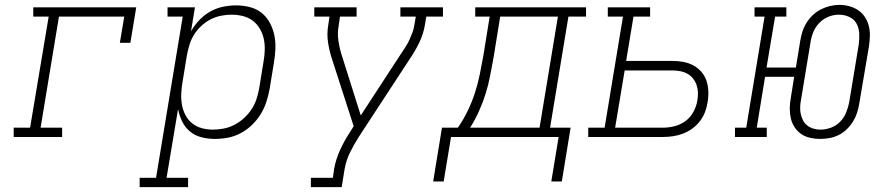

<svg xmlns="http://www.w3.org/2000/svg" viewBox="-20 -560 3640 785"><path d="M36 0V-38H103L179 -492H116V-530H537L513 -385H470L488 -492H221L146 -38H234V0Z M551 205V167H618L727 -492H665V-530H777L761 -432Q775 -457 795 -478Q815 -499 840 -513Q865 -527 892 -532.5Q919 -538 946 -538Q946 -538 946 -538Q946 -538 946 -538Q974 -538 1001.5 -531Q1029 -524 1049.5 -507.5Q1070 -491 1083 -467Q1096 -443 1101.5 -416.5Q1107 -390 1106 -361.5Q1105 -333 1100 -304L1082 -194Q1077 -168 1068.5 -142Q1060 -116 1045 -92Q1030 -68 1009 -48Q988 -28 963 -15Q938 -2 911.5 3Q885 8 858 8Q830 8 803 1Q776 -6 756 -23Q736 -40 724.5 -64Q713 -88 708 -114L661 167H749V205ZM850 -30Q873 -30 895.5 -34.5Q918 -39 939 -50Q960 -61 978 -77.5Q996 -94 1009 -114Q1022 -134 1029 -156Q1036 -178 1040 -201L1058 -311Q1062 -334 1062.5 -357.5Q1063 -381 1058 -403Q1053 -425 1041.5 -444Q1030 -463 1012.5 -476Q995 -489 972.5 -494.5Q950 -500 927 -500Q905 -500 883 -495.5Q861 -491 840.5 -480.5Q820 -470 802.5 -453.5Q785 -437 773 -417.5Q761 -398 754.5 -376.5Q748 -355 744 -333L726 -223Q722 -200 721 -176.5Q720 -153 724 -131Q728 -109 738.5 -89Q749 -69 766 -55.5Q783 -42 805 -36Q827 -30 850 -30Z M1251 205V167H1341L1346 131Q1353 91 1371 52Q1389 13 1413 -23L1426 -44L1336 -323Q1326 -354 1321 -388Q1316 -422 1322 -457L1327 -492H1265V-530H1438V-492H1370L1365 -457Q1359 -425 1363.5 -394Q1368 -363 1377 -335L1455 -88L1622 -344Q1631 -357 1639.5 -370.5Q1648 -384 1654.5 -398.5Q1661 -413 1666.5 -427.5Q1672 -442 1674 -457L1680 -492H1617V-530H1791V-492H1723L1717 -457Q1711 -421 1695 -387.5Q1679 -354 1658 -323L1448 -2Q1428 29 1411.5 62.5Q1395 96 1389 131L1377 205Z M1794 182H1751L1787 -38H1852Q1875 -71 1892.5 -107.5Q1910 -144 1922 -181Q1934 -218 1941.5 -255.5Q1949 -293 1956 -331L1982 -492H1923V-530H2376V-492H2304L2229 -38H2313L2277 182H2234L2264 0H1824ZM2186 -38 2261 -492H2025L1998 -325Q1991 -288 1984 -251Q1977 -214 1966 -178.5Q1955 -143 1939 -107Q1923 -71 1902 -38Z M2385 0V-38H2452L2527 -492H2465V-530H2638V-492H2570L2540 -311H2728Q2751 -311 2773 -307Q2795 -303 2814 -293Q2833 -283 2847 -267Q2861 -251 2868 -231Q2875 -211 2876 -188Q2877 -165 2873 -142Q2870 -122 2862.5 -102Q2855 -82 2841.5 -64.5Q2828 -47 2810 -34Q2792 -21 2772 -13.5Q2752 -6 2731.5 -3Q2711 0 2691 0ZM2495 -38H2691Q2714 -38 2738 -44Q2762 -50 2782.5 -65Q2803 -80 2815 -102.5Q2827 -125 2831 -148Q2834 -165 2833.5 -181.5Q2833 -198 2828 -212.5Q2823 -227 2813.5 -239Q2804 -251 2790.5 -258.5Q2777 -266 2761 -269Q2745 -272 2728 -272H2534Z M3333 8Q3313 8 3292.5 3.5Q3272 -1 3256 -12Q3240 -23 3229 -39.5Q3218 -56 3213.5 -75.5Q3209 -95 3209 -116Q3209 -137 3213 -158L3227 -246H3108L3074 -38H3115V0H2985V-38H3031L3106 -492H3065V-530H3195V-492H3149L3114 -284H3234L3252 -394Q3255 -413 3261 -431.5Q3267 -450 3278 -467.5Q3289 -485 3304 -499Q3319 -513 3337 -522Q3355 -531 3374 -535.5Q3393 -540 3412 -540Q3433 -540 3453 -534.5Q3473 -529 3489 -518Q3505 -507 3516 -490.5Q3527 -474 3532 -454.5Q3537 -435 3536.5 -414Q3536 -393 3533 -372L3493 -136Q3490 -117 3484 -98.5Q3478 -80 3467.5 -63Q3457 -46 3442 -31.5Q3427 -17 3409 -8Q3391 1 3371.5 4.5Q3352 8 3333 8ZM3334 -30Q3334 -30 3334 -30Q3334 -30 3334 -30Q3356 -30 3377.5 -38Q3399 -46 3415 -62.5Q3431 -79 3439.5 -100Q3448 -121 3452 -142L3491 -378Q3494 -401 3493 -423Q3492 -445 3482 -463.5Q3472 -482 3452 -491Q3432 -500 3410 -500Q3388 -500 3367 -491.5Q3346 -483 3330 -466.5Q3314 -450 3305.5 -429.5Q3297 -409 3294 -388L3255 -152Q3252 -137 3251.5 -122Q3251 -107 3254 -93.5Q3257 -80 3263.5 -67.5Q3270 -55 3281 -46.5Q3292 -38 3306 -34Q3320 -30 3334 -30Z"/></svg>

Font: Iosevka Curly Slab XLtExObl
Style: Regular
Weight: 200
Width: 7
Italic angle: -9°
Monospace: yes
Designer: Belleve Invis
Foundry: Belleve Invis
Version: Version 11.0.0; ttfautohint (v1.8.3)